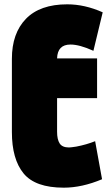

<svg xmlns="http://www.w3.org/2000/svg" viewBox="-20 -826 495 888"><path d="M244 -556H429V-372H244V-217Q244 -181 256 -162.5Q268 -144 299 -144Q307 -144 333 -148Q380 -157 420 -173L452 3Q359 42 275 42Q143 42 89 -24Q35 -90 35 -215V-554Q35 -672 100 -739Q165 -806 291 -806Q372 -806 455 -769L412 -591Q348 -620 306 -620Q246 -620 244 -556Z"/></svg>

Font: Repo
Style: ExtraBlack
Weight: 1000
Designer: Stefan Peev
Foundry: Context Ltd
Version: Version 001.000